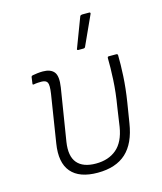

<svg xmlns="http://www.w3.org/2000/svg" viewBox="-107 -775 730 865"><g transform="rotate(-15 258.0 -342.5)"><path d="M242 11Q157 11 119 -33.5Q81 -78 95 -165L130 -387Q136 -427 129.5 -439Q123 -451 102 -451Q95 -451 85.5 -450.5Q76 -450 66 -448Q60 -447 61 -453L65 -482Q66 -486 67.5 -487Q69 -488 72 -489Q82 -491 95 -492.5Q108 -494 120 -494Q156 -494 172 -474.5Q188 -455 180 -403L141 -160Q131 -95 158 -63Q185 -31 245 -31Q304 -31 341.5 -63Q379 -95 390 -163L403 -252Q414 -317 417 -375.5Q420 -434 419 -476Q419 -483 425 -483H460Q467 -483 467 -476Q468 -436 465 -380Q462 -324 452 -261L437 -168Q423 -77 375 -33Q327 11 242 11ZM299 -546Q296 -546 295 -548.5Q294 -551 296 -554L348 -691Q350 -694 352.5 -695Q355 -696 359 -696H391Q394 -696 395.5 -694Q397 -692 395 -688L333 -552Q331 -546 323 -546Z"/></g></svg>

Font: Sofia Sans Semi Condensed Light
Style: Italic
Weight: 300
Italic angle: -9°
Version: Version 4.100